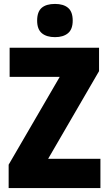

<svg xmlns="http://www.w3.org/2000/svg" viewBox="-20 -957 553 977"><path d="M491 0H24V-119L284 -566H29V-714H484V-595L225 -149H491ZM260 -937Q303 -937 326.5 -917Q350 -897 350 -852Q350 -808 326 -788Q302 -768 260 -768Q217 -768 193 -788Q169 -808 169 -852Q169 -897 192 -917Q215 -937 260 -937Z"/></svg>

Font: Noto Sans Malayalam Condensed Black
Style: Regular
Weight: 900
Width: 3
Designer: Jelle Bosma - Monotype Design Team
Foundry: Monotype Imaging Inc.
Version: Version 2.104; ttfautohint (v1.8.4.7-5d5b)